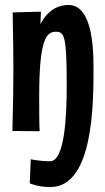

<svg xmlns="http://www.w3.org/2000/svg" viewBox="-20 -549 423 774"><path d="M357 -279C357 -407 337 -529 256 -529C226 -529 178 -518 143 -452L145 -502L31 -499C33 -393 34 -330 34 -270C34 -203 33 -139 30 -21L140 -20C138 -37 138 -108 138 -162C138 -390 167 -421 205 -421C239 -421 249 -407 249 -205C249 -75 240 101 182 101C140 101 104 93 104 93L100 190C100 190 132 205 183 205C357 205 357 -132 357 -279Z"/></svg>

Font: Mouse Memoirs
Style: Regular
Weight: 400
Designer: Astigmatic (AOETI)
Foundry: Astigmatic (AOETI)
Version: Version 1.000